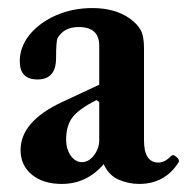

<svg xmlns="http://www.w3.org/2000/svg" viewBox="-20 -445 464 476"><path d="M133 11Q87 11 59 -12Q31 -35 31 -73Q31 -144 134 -192L226 -235V-332Q226 -378 175 -378Q139 -378 123 -351Q119 -344 119 -301Q119 -248 73 -248Q29 -248 29 -293Q29 -329 53.5 -359Q78 -389 119 -407Q160 -425 209 -425Q265 -425 302 -399Q320 -386 328.5 -371Q337 -356 337 -326V-97Q337 -42 373 -42Q389 -42 405 -59Q410 -63 418 -55.5Q426 -48 423 -43Q389 11 325 11Q299 11 274.5 0.5Q250 -10 237 -38Q195 11 133 11ZM183 -43Q200 -43 213 -60Q226 -77 226 -97V-192L219 -197Q176 -175 160 -154.5Q144 -134 144 -99Q144 -75 155.5 -59Q167 -43 183 -43Z"/></svg>

Font: Junicode
Style: Bold
Weight: 700
Designer: Peter S. Baker
Version: Version 2.100; ttfautohint (v1.8.4)